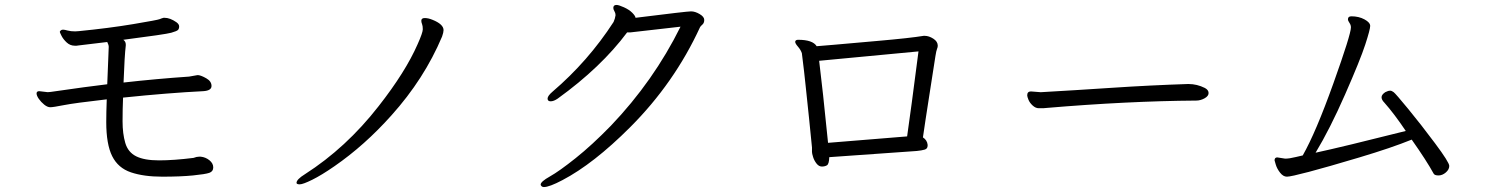

<svg xmlns="http://www.w3.org/2000/svg" viewBox="-20 -727 6040 777"><path d="M745 -417 779 -423H782Q794 -422 815 -410Q836 -398 836 -379Q836 -360 802 -358Q661 -351 478 -332Q476 -286 476 -236Q476 -186 487 -148.5Q498 -111 531 -94.5Q564 -78 623.5 -78Q683 -78 763 -88Q776 -93 786 -93H792Q812 -91 827.5 -78.5Q843 -66 843 -49.5Q843 -33 827 -27.5Q811 -22 761 -17Q711 -12 636.5 -12Q562 -12 510 -29.5Q458 -47 434 -95Q410 -143 410 -233Q410 -273 412 -325Q281 -310 238 -301.5Q195 -293 183.5 -293Q172 -293 159 -303.5Q146 -314 137 -327Q128 -340 128 -349Q128 -358 139 -358L173 -354L185 -355Q337 -377 414 -386Q416 -441 418 -485.5Q420 -530 420 -537.5Q420 -545 414 -557L297 -543Q293 -542 290 -542H283Q264 -542 250 -555Q236 -568 229 -582Q222 -596 222 -598Q222 -600 225.5 -603.5Q229 -607 235 -607Q241 -607 253.5 -603.5Q266 -600 284 -600L299 -601Q421 -613 519.5 -629.5Q618 -646 626 -649.5Q634 -653 642 -655H646Q668 -655 694 -637Q705 -629 705 -620Q705 -611 700.5 -606Q696 -601 673 -594.5Q650 -588 479 -566Q489 -559 489 -547V-543Q484 -502 480 -393Q613 -408 745 -417Z M1685 -643Q1685 -654 1699 -654Q1713 -654 1730 -647Q1775 -629 1775 -605Q1775 -596 1769 -579Q1697 -408 1564 -260Q1456 -139 1333 -54Q1281 -18 1243.5 0.5Q1206 19 1193 19Q1180 19 1180 13Q1180 -1 1214 -22Q1381 -129 1512 -297Q1621 -436 1670 -548Q1691 -595 1691 -608.5Q1691 -622 1688 -629.5Q1685 -637 1685 -643Z M2552 -655Q2760 -681 2776.5 -681Q2793 -681 2811.5 -670Q2830 -659 2830 -646.5Q2830 -634 2822.5 -627.5Q2815 -621 2813 -617Q2709 -391 2530 -212Q2382 -64 2256 2Q2203 30 2181 30Q2175 30 2171.5 26.5Q2168 23 2168 20Q2168 8 2205.5 -13Q2243 -34 2309.5 -87Q2376 -140 2452 -218Q2625 -399 2734 -619L2532 -596Q2525 -596 2518 -596Q2413 -455 2237 -328Q2221 -317 2208.5 -317Q2196 -317 2196 -328Q2196 -339 2216 -356Q2360 -479 2463 -638Q2469 -651 2471 -665V-666Q2471 -674 2466.5 -681.5Q2462 -689 2462 -695Q2462 -707 2475 -707Q2484 -707 2505 -697.5Q2526 -688 2538.5 -675.5Q2551 -663 2552 -655Z M3210 -566Q3269 -566 3285 -540Q3313 -542 3357 -546Q3401 -550 3532.5 -561.5Q3664 -573 3718 -582H3722Q3739 -582 3757 -570.5Q3775 -559 3775 -542Q3775 -536 3772 -529Q3769 -522 3765.5 -499.5Q3762 -477 3754.5 -429Q3747 -381 3739.5 -332.5Q3732 -284 3725.5 -242Q3719 -200 3715 -171Q3732 -160 3734 -141V-138Q3734 -125 3722 -121.5Q3710 -118 3690 -116L3336 -91Q3335 -63 3326.5 -58Q3318 -53 3306 -53Q3294 -53 3284.5 -65Q3275 -77 3270.5 -91.5Q3266 -106 3266 -112V-130Q3262 -176 3254 -249.5Q3246 -323 3240.5 -378Q3235 -433 3225 -512Q3220 -526 3209 -538.5Q3198 -551 3198 -558Q3199 -566 3210 -566ZM3295 -481Q3309 -369 3331 -149L3651 -175Q3666 -278 3697 -519Z M4152 -357 4190 -354H4194Q4334 -362 4484.5 -372Q4635 -382 4787 -387H4790Q4824 -387 4856 -371Q4871 -363 4871 -350.5Q4871 -338 4854.5 -329Q4838 -320 4821 -320Q4543 -318 4213 -290Q4207 -289 4202 -289H4184Q4171 -289 4159 -300Q4147 -311 4142 -323.5Q4137 -336 4137 -341Q4137 -357 4152 -357Z M5149 -90 5181 -85Q5198 -85 5224 -91.5Q5250 -98 5252 -98Q5305 -191 5376 -389.5Q5447 -588 5447 -616Q5447 -626 5441 -634.5Q5435 -643 5435 -649Q5435 -661 5449 -661Q5479 -661 5502 -648.5Q5525 -636 5525 -622Q5525 -608 5505 -546.5Q5485 -485 5423.5 -345Q5362 -205 5304 -109Q5415 -133 5669 -197Q5622 -267 5582 -312Q5571 -323 5571 -333.5Q5571 -344 5586 -354Q5591 -356 5595.5 -358Q5600 -360 5606 -360Q5612 -360 5620 -354Q5628 -348 5679 -286Q5730 -224 5787.5 -147Q5845 -70 5845 -55.5Q5845 -41 5831 -29Q5817 -17 5801.5 -17Q5786 -17 5782 -24Q5753 -77 5693 -162Q5612 -129 5481.5 -90Q5351 -51 5277 -31.5Q5203 -12 5188 -12Q5173 -12 5160.5 -28Q5148 -44 5143 -60.5Q5138 -77 5138 -78Q5138 -90 5149 -90Z"/></svg>

Font: LXGW Bright TC
Style: Regular
Weight: 400
Designer: Christian Thalmann (Catharsis Fonts)
Foundry: LXGW / Christian Thalmann (Catharsis Fonts) / Fontworks Inc.
Version: Version 5.501